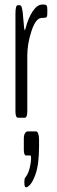

<svg xmlns="http://www.w3.org/2000/svg" viewBox="-20 -514 249 838"><path d="M97.7 302.7Q95.7 303.7 94.2 303.7Q86.4 303.7 86.4 284.7V278.8Q86.4 274.4 86.7 271.5Q86.9 268.6 87.9 265.9Q88.9 263.2 89.8 261.7Q90.8 260.3 93 257.1Q95.2 253.9 97.2 251Q105.5 237.3 110.6 214.6Q115.7 191.9 115.7 177.7Q115.7 164.6 112.8 164.6H94.2Q84 164.6 84 139.2V90.3Q84 75.7 89.1 67.6Q94.2 59.6 100.6 59.6H137.7Q143.1 59.6 146.7 69.6Q150.4 79.6 150.4 95.2V125Q150.4 204.1 134.5 248.3Q118.7 292.5 97.7 302.7ZM59.1 0Q47.4 0 47.4 -28.3V-453.6Q47.4 -491.2 57.6 -491.2H65.4Q71.3 -491.2 74 -484.6Q76.7 -478 79.1 -460L85.4 -391.1Q87.4 -381.3 88.9 -381.3L91.8 -391.1Q103.5 -436 123 -465.1Q142.6 -494.1 164.1 -494.1Q164.1 -494.1 171.9 -494.1Q180.2 -494.1 183.3 -490Q186.5 -485.8 186.5 -473.6V-456.1Q186.5 -444.3 184.1 -440.4Q181.6 -436.5 175.3 -436.5L159.7 -435.5Q135.3 -433.1 117.2 -377.9Q99.1 -322.8 99.1 -271.5V-28.3Q99.1 0 87.4 0Z"/></svg>

Font: BenchNine Light
Style: Regular
Weight: 300
Version: Version 1 ; ttfautohint (v0.92.18-e454-dirty) -l 8 -r 50 -G 